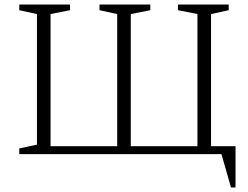

<svg xmlns="http://www.w3.org/2000/svg" viewBox="-20 -680 1094 847"><path d="M289 -660V-635L203 -618V-35H497V-618L419 -635V-660H643V-635L557 -618V-35H851V-618L765 -635V-660H989V-635L911 -618V-35H1019V147H999L957 0H65V-25L143 -42V-618L65 -635V-660Z"/></svg>

Font: Spectral SC ExtraLight
Style: Regular
Weight: 275
Designer: Jean-Baptiste Levee
Foundry: Production Type
Version: Version 2.001